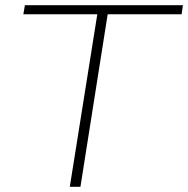

<svg xmlns="http://www.w3.org/2000/svg" viewBox="-20 -720 725 740"><path d="M680 -665H395L290 0H249L355 -665H70L76 -700H685Z"/></svg>

Font: Georama Extended ExtraLight
Style: Italic
Weight: 200
Width: 7
Italic angle: -9°
Designer: Jean-Baptiste Levee
Foundry: Production Type
Version: Version 1.000